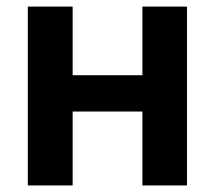

<svg xmlns="http://www.w3.org/2000/svg" viewBox="-20 -566 656 586"><path d="M451.7 -336.4V-225.6H164.1V-336.4ZM201.7 -545.9V0H64.9V-545.9ZM550.8 -545.9V0H414.6V-545.9Z"/></svg>

Font: Inter Cardless
Style: Bold
Weight: 700
Designer: Rasmus Andersson
Foundry: rsms
Version: Version 4.001;git-9221beed3